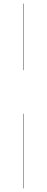

<svg xmlns="http://www.w3.org/2000/svg" viewBox="-20 -800 260 1070"><path d="M109 -780V-409H111V-780ZM109 -166V250H111V-166Z"/></svg>

Font: Bodoni* 96pt
Style: Regular
Weight: 400
Version: Version 2.3